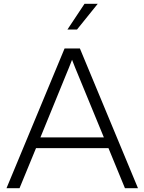

<svg xmlns="http://www.w3.org/2000/svg" viewBox="-20 -982 754 1002"><path d="M14 0 317 -729H397L700 0H632L546 -209H168L82 0ZM323 -588 191 -265H522L389 -588Q381 -608 372.5 -628Q364 -648 356 -670Q348 -648 339.5 -628Q331 -608 323 -588ZM332 -828 421 -962H490L382 -828Z"/></svg>

Font: BDO Grotesk Light
Style: Regular
Weight: 300
Designer: Deni Anggara
Foundry: Lokal Container
Version: Version 2.000